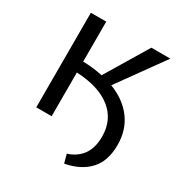

<svg xmlns="http://www.w3.org/2000/svg" viewBox="-197 -802 1096 1157"><g transform="rotate(30 350.5 -224.0)"><path d="M638 -48Q638 64 579.5 127Q521 190 415 210L399 150Q462 130 497 82Q532 34 532 -45Q532 -162 447 -229.5Q362 -297 207 -304V0H100V-658H207V-380Q276 -379 344 -364L521 -658H653L425 -341Q528 -301 583 -226Q638 -151 638 -48Z"/></g></svg>

Font: Ysabeau Semibold
Style: Regular
Weight: 600
Designer: Christian Thalmann (Catharsis Fonts)
Version: Version 0.003